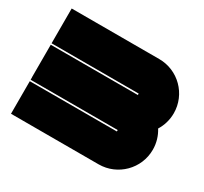

<svg xmlns="http://www.w3.org/2000/svg" viewBox="-138 -868 1131 1064"><g transform="rotate(30 427.0 -335.5)"><path d="M786.4 -335.6C807.4 -369.3 819.5 -409.2 819.5 -451.8C819.5 -573.4 721 -672 599.5 -672H39V-449.3H596.3V-440.1H39V-231.8H39.4V-216.2H596.6V-207H39.4V1.3H599.8C721.4 1.3 819.9 -97.2 819.9 -218.8C819.9 -261.7 807.6 -301.8 786.4 -335.6Z"/></g></svg>

Font: JUMBOTRON
Style: Regular
Weight: 400
Designer: Ian Langley
Foundry: Ian Langley
Version: Version 1.005;Fontself Maker 3.5.8